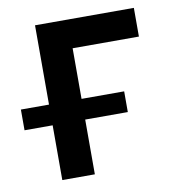

<svg xmlns="http://www.w3.org/2000/svg" viewBox="-67 -581 576 639"><g transform="rotate(-10 221.0 -261.5)"><path d="M427 -426H203V-255H347V-185H203V0H93V-185H-2V-255H93V-523H427Z"/></g></svg>

Font: Raleway-v4020 SemiBold
Style: Regular
Weight: 600
Designer: Matt McInerney, Pablo Impallari, Rodrigo Fuenzalida
Foundry: Matt McInerney, Pablo Impallari, Rodrigo Fuenzalida
Version: Version 4.020;PS 004.020;hotconv 1.0.88;makeotf.lib2.5.64775